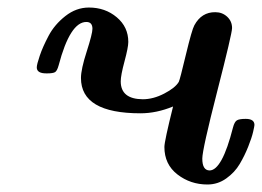

<svg xmlns="http://www.w3.org/2000/svg" viewBox="-20 -476 692 507"><path d="M77.1 -297.9Q77.1 -305.7 85 -328.9Q92.8 -352.1 108.4 -381.6Q124 -411.1 152.6 -433.6Q181.2 -456.1 214.8 -456.1Q257.8 -456.1 288.3 -430.4Q318.8 -404.8 318.8 -365.2Q318.8 -351.1 308.8 -314Q298.8 -276.9 298.8 -261.2Q298.8 -214.4 356.9 -213.9Q384.8 -213.9 413.8 -229Q442.9 -244.1 452.1 -259.8Q455.1 -265.6 470.9 -331.8Q486.8 -397.9 493.2 -409.2Q512.2 -444.3 548.8 -443.8Q566.9 -443.8 579.8 -431.9Q592.8 -419.9 592.8 -401.9Q592.8 -387.7 553.5 -234.4Q514.2 -81.1 514.2 -57.1Q514.2 -26.4 533.2 -25.9Q566.4 -25.9 595.2 -139.2Q599.1 -154.3 605.5 -158.2Q611.8 -162.1 628.9 -162.1Q651.9 -162.1 651.9 -146Q651.9 -143.1 648.4 -127.9Q645 -112.8 635.5 -88.9Q626 -64.9 613 -43Q600.1 -21 577.6 -4.9Q555.2 11.2 527.8 11.2Q482.9 11.2 448.5 -15.4Q414.1 -42 414.1 -87.9Q414.1 -103 437 -194.8Q393.1 -176.8 351.1 -176.8Q193.8 -176.8 193.8 -270Q193.8 -293 209 -340.1Q224.1 -387.2 224.1 -399.9Q224.1 -418 208 -418Q165 -418 134.8 -303.2Q130.9 -289.1 125.5 -285.6Q120.1 -282.2 104 -282.2Q77.1 -281.7 77.1 -297.9Z"/></svg>

Font: CMU Serif
Style: BoldItalic
Weight: 700
Italic angle: -14.04°
Version: Version 0.7.0